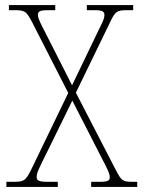

<svg xmlns="http://www.w3.org/2000/svg" viewBox="-20 -734 565 754"><path d="M5 0H207V-20H165C127 -20 124 -28 124 -40C124 -55 133 -73 168 -143L264 -339L376 -120C401 -72 411 -53 411 -39C411 -27 408 -20 373 -20H338V0H519V-20H502C461 -20 457 -24 434 -68L278 -370L413 -648C433 -691 440 -694 482 -694H503V-714H321V-694H353C387 -694 390 -686 390 -674C390 -658 377 -636 363 -607L263 -399L157 -608C141 -639 129 -661 129 -675C129 -687 132 -694 168 -694H197V-714H15V-694H36C79 -694 83 -690 106 -647L248 -369L102 -67C80 -23 74 -20 30 -20H5Z"/></svg>

Font: Noto Serif Myanmar SemiCondensed Thin
Style: Regular
Weight: 100
Width: 4
Designer: Ben Mitchell and the Monotype Design Team
Foundry: Monotype Imaging Inc.
Version: Version 2.106